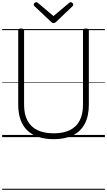

<svg xmlns="http://www.w3.org/2000/svg" viewBox="-20 -1264 987 1770"><path d="M475 19Q396 19 334.5 -1.5Q273 -22 231.5 -62Q190 -102 169 -161.5Q148 -221 148 -299V-982Q148 -992 154.5 -996.5Q161 -1001 175 -1001Q189 -1001 195.5 -996.5Q202 -992 202 -982V-297Q202 -211 233 -152.5Q264 -94 325 -64.5Q386 -35 476 -35Q564 -35 624 -64.5Q684 -94 714.5 -152.5Q745 -211 745 -297V-982Q745 -992 751.5 -996.5Q758 -1001 772 -1001Q799 -1001 799 -982V-299Q799 -195 762 -124Q725 -53 653 -17Q581 19 475 19ZM633 -1244Q641 -1244 648 -1236.5Q655 -1229 655 -1220Q655 -1218 654.5 -1215Q654 -1212 650 -1208L499 -1064Q493 -1059 488 -1055.5Q483 -1052 473 -1052Q464 -1052 459 -1055.5Q454 -1059 449 -1064L297 -1208Q293 -1212 292 -1215.5Q291 -1219 291 -1221Q291 -1230 299 -1237Q307 -1244 314 -1244Q319 -1244 322.5 -1241.5Q326 -1239 331 -1236L473 -1116L616 -1236Q621 -1239 624.5 -1241.5Q628 -1244 633 -1244ZM0 476H947V486H0ZM0 -20H947V0H0ZM0 -505H947V-500H0ZM0 -996H947V-986H0Z"/></svg>

Font: Playwrite PL Guides
Style: Regular
Weight: 400
Designer: Veronika Burian, José Scaglione
Foundry: TypeTogether
Version: Version 1.003